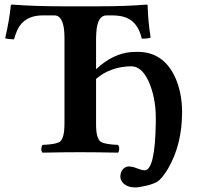

<svg xmlns="http://www.w3.org/2000/svg" viewBox="-20 -673 873 849"><path d="M404.8 -123Q404.8 -60.5 425.8 -45.9Q443.4 -34.7 502 -32.2Q510.3 -23.9 505.4 -4.4Q503.9 0 502 2Q401.4 0 333 0Q265.1 0 168 2Q159.7 -6.3 164.6 -25.4Q166 -29.8 168 -32.2Q232.4 -34.7 247.6 -48.8Q264.6 -66.4 265.1 -123V-505.9Q265.1 -597.2 226.6 -604.5Q222.2 -605 217.8 -605H168.9Q87.9 -605 57.1 -541.5Q48.3 -522.5 42 -499Q15.6 -499.5 2.9 -503.9Q22.5 -589.8 27.8 -649.9Q29.3 -651.9 32.2 -652.8Q133.8 -645 265.1 -645H405.8Q538.1 -645 629.9 -652.8Q631.3 -651.4 632.8 -649.9Q634.3 -582 646 -506.8Q634.3 -502 606.9 -502Q588.9 -583 523.9 -599.6Q501.5 -605 473.1 -605H451.2Q410.2 -605 405.8 -527.8Q405.3 -516.1 404.8 -502.9V-366.7Q478 -436 561 -442.9Q574.2 -443.8 587.9 -443.8Q704.6 -443.8 756.3 -327.1Q784.7 -261.7 785.2 -178.2Q785.2 -32.7 722.2 74.2Q704.6 103.5 686 122.1Q665.5 142.6 598.6 153.8Q586.4 155.8 579.1 155.8Q535.2 155.8 517.6 127.4Q512.2 118.2 512.2 108.9Q512.2 80.6 533.2 67.4Q541 63.5 547.9 63Q567.9 63.5 584 70.8Q606.9 79.6 619.1 80.1Q666 80.1 668.9 -131.8Q668.9 -142.1 668.9 -151.9Q668.9 -243.2 636.2 -315.4Q606 -379.4 561 -379.9Q468.8 -378.9 404.8 -324.2Z"/></svg>

Font: Linux Libertine O
Style: Bold
Weight: 700
Designer: Philipp H. Poll
Foundry: Philipp H. Poll
Version: Version 5.0.0